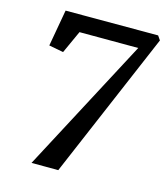

<svg xmlns="http://www.w3.org/2000/svg" viewBox="-111 -829 792 915"><g transform="rotate(15 285.0 -371.0)"><path d="M479.5 -660.5 189.5 -661 138.5 -549 67 -562.5 99 -743H555.5L570 -722L262 0.5L130 0Z"/></g></svg>

Font: Merriweather Light 18pt Medium
Style: Italic
Weight: 500
Italic angle: -7.8°
Version: Version 2.101